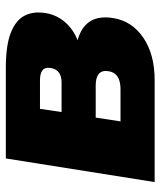

<svg xmlns="http://www.w3.org/2000/svg" viewBox="34 -584 550 658"><g transform="rotate(-90 309.0 -255.0)"><path d="M14 0 95 -510H405Q484 -510 527 -492.5Q570 -475 585 -444.5Q600 -414 593 -373Q587 -336 562.5 -307.5Q538 -279 500 -264Q592 -239 576 -142Q566 -78 509 -39Q452 0 363 0ZM254 -319H355Q399 -319 405 -356Q408 -376 397 -384.5Q386 -393 363 -393H265ZM222 -117H332Q388 -117 394 -158Q401 -202 345 -202H235Z"/></g></svg>

Font: Mulish ExtraBlack
Style: Italic
Weight: 1000
Italic angle: -9°
Designer: Vernon Adams
Foundry: Vernon Adams
Version: Version 3.603; ttfautohint (v1.8.3)